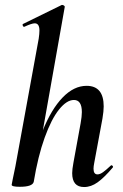

<svg xmlns="http://www.w3.org/2000/svg" viewBox="-20 -745 495 774"><path d="M27 0 31 -21Q41 -68 42 -74L136 -589Q139 -609 139 -622Q139 -651 120 -651Q108 -651 78 -637H77Q73 -637 71.5 -642.5Q70 -648 74 -649L229 -725H231Q235 -725 238.5 -722Q242 -719 241 -717L116 -12Q111 8 60 8Q27 8 27 0ZM271 -47Q271 -62 276 -89L305 -248Q310 -276 310 -293Q310 -342 278 -342Q249 -342 218 -303.5Q187 -265 160 -190Q133 -115 116 -12L98 -13Q117 -131 152 -218Q187 -305 232.5 -352Q278 -399 329 -399Q398 -399 398 -316Q398 -297 393 -267L360 -89Q357 -74 357 -65Q357 -42 373 -42Q383 -42 395.5 -51Q408 -60 426 -77Q428 -79 429 -79Q432 -79 434.5 -75.5Q437 -72 434 -69Q400 -29 373.5 -10Q347 9 319 9Q271 9 271 -47Z"/></svg>

Font: Cormorant Infant
Style: Bold Italic
Weight: 700
Italic angle: -10°
Designer: Christian Thalmann (Catharsis Fonts)
Foundry: Catharsis Fonts
Version: Version 4.000